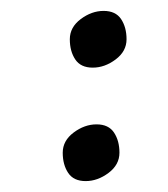

<svg xmlns="http://www.w3.org/2000/svg" viewBox="-20 -333 308 352"><path d="M150 -209Q128 -209 118 -224Q108 -239 108 -261Q108 -283 128 -298Q148 -313 170 -313Q192 -313 202 -298Q212 -283 212 -261Q212 -239 192 -224Q172 -209 150 -209ZM137 -1Q115 -1 105 -16Q95 -31 95 -53Q95 -75 115 -90Q135 -105 157 -105Q179 -105 189 -90Q199 -75 199 -53Q199 -31 179 -16Q159 -1 137 -1Z"/></svg>

Font: Festive
Style: Regular
Weight: 400
Designer: Robert E. Leuschke
Foundry: Robert E. Leuschke
Version: Version 1.101; ttfautohint (v1.8.3)